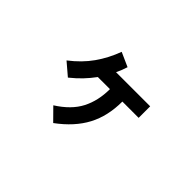

<svg xmlns="http://www.w3.org/2000/svg" viewBox="-100 -815 1201 1201"><g transform="rotate(45 500.0 -215.0)"><path d="M786 -307H642Q642 -179 591 -82.5Q540 14 431 94L353 15Q451 -47 491.5 -126Q532 -205 532 -307H425Q397 -269 366.5 -237Q336 -205 295 -172L213 -242Q290 -301 339 -370.5Q388 -440 419 -524L513 -482Q504 -455 498 -440Q492 -425 484 -409H786Z"/></g></svg>

Font: NanumGothicCoding
Style: Bold
Weight: 700
Monospace: yes
Designer: Kwon Bruce; Nicolas Noh; Sung-woo Choi; Go-un Cha; Soo-hyun Park;
Foundry: NHN Corporation
Version: Version 2.000;PS 1;hotconv 1.0.49;makeotf.lib2.0.14853